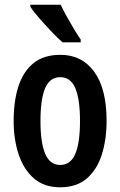

<svg xmlns="http://www.w3.org/2000/svg" viewBox="-20 -786 512 816"><path d="M433 -272Q433 -194 413 -130Q393 -66 349.5 -28Q306 10 235 10Q168 10 124.5 -27.5Q81 -65 59.5 -129Q38 -193 38 -272Q38 -358 59 -421Q80 -484 123.5 -518.5Q167 -553 237 -553Q328 -553 380.5 -481Q433 -409 433 -272ZM152 -272Q152 -180 172 -132.5Q192 -85 236 -85Q280 -85 300 -132Q320 -179 320 -272Q320 -365 300 -411.5Q280 -458 236 -458Q192 -458 172 -411.5Q152 -365 152 -272ZM238 -766Q248 -744 263.5 -716Q279 -688 295 -661.5Q311 -635 323 -618V-606H246Q227 -622 200 -650.5Q173 -679 147.5 -708Q122 -737 109 -757V-766Z"/></svg>

Font: Noto Sans Lao UI ExtCond SemBd
Style: Regular
Weight: 600
Width: 2
Designer: Monotype Design Team
Foundry: Monotype Imaging Inc.
Version: Version 2.000; ttfautohint (v1.8.4.7-5d5b)